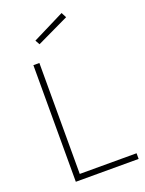

<svg xmlns="http://www.w3.org/2000/svg" viewBox="-169 -1002 820 1083"><g transform="rotate(-20 241.5 -461.0)"><path d="M469 0H92V-700H128V-34H469ZM150 -826 342 -922 358 -891 165 -799Z"/></g></svg>

Font: Titillium Web[RUS by Daymarius]
Style: Regular
Weight: 200
Designer: Cyrillization by Daymarius
Foundry: Cyrillization by Daymarius
Version: Version 1.002 September 11, 2018